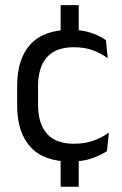

<svg xmlns="http://www.w3.org/2000/svg" viewBox="-20 -615 474 744"><path d="M285 -595V-468H215V-595ZM285 -30.5V108.5H215V-30.5ZM254 11Q149 11 97.8 -45.8Q46.5 -102.5 46.5 -206.5V-282.5Q46.5 -387 98 -443.2Q149.5 -499.5 254 -499.5Q285 -499.5 310.5 -493.8Q336 -488 356.2 -478.8Q376.5 -469.5 390.5 -459.5L397.5 -389Q374 -407 341.8 -419.5Q309.5 -432 266 -432Q196 -432 161.8 -393.2Q127.5 -354.5 127.5 -280.5V-208.5Q127.5 -136 161.8 -97Q196 -58 266 -58Q311 -58 343.8 -70.5Q376.5 -83 402 -101L394.5 -29.5Q372.5 -14.5 337 -1.8Q301.5 11 254 11Z"/></svg>

Font: Anek Devanagari
Style: Regular
Weight: 400
Designer: Kailash Malviya (Devanagari) & Yesha Goshar (Latin)
Foundry: Ek Type
Version: Version 1.003